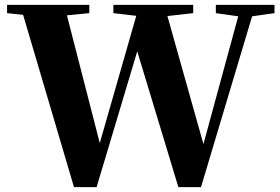

<svg xmlns="http://www.w3.org/2000/svg" viewBox="-20 -767 1151 789"><path d="M867 -713 959 -700 816 -175 668 -701 774 -713V-747H446V-713L540 -702L390 -179L255 -704L347 -713V-747H9V-713L75 -706L284 2H377L544 -556L713 2H806L1016 -700L1108 -713V-747H867Z"/></svg>

Font: Noto Serif CJK HK Black
Style: Regular
Weight: 900
Designer: Ryoko NISHIZUKA 西塚涼子 (kana & ideographs); Frank Grießhammer (Latin, Greek & Cyrillic); Wenlong ZHANG 张文龙 (bopomofo); San
Foundry: Adobe
Version: Version 2.001;hotconv 1.1.0;makeotfexe 2.6.0